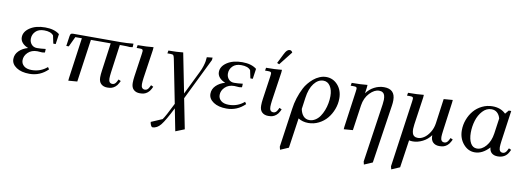

<svg xmlns="http://www.w3.org/2000/svg" viewBox="-69 -1080 4982 1819"><g transform="rotate(10 2422.5 -170.0)"><path d="M32.2 -105Q32.2 -150.4 65.7 -183.6Q99.1 -216.8 151.9 -231.9Q115.2 -246.1 95.2 -269.5Q75.2 -293 75.2 -321.8Q75.2 -376 132.1 -414.1Q189 -452.1 278.8 -452.1Q366.7 -452.1 417 -412.1L402.8 -314H379.9L363.8 -390.1Q338.9 -422.9 273.9 -422.9Q219.7 -422.9 190.9 -393.1Q162.1 -363.3 162.1 -323.2Q162.1 -291 181.9 -268.6Q201.7 -246.1 234.9 -246.1Q271 -246.1 317.9 -252L316.9 -224.1L314.9 -216.8L290 -213.9Q261.2 -216.8 243.2 -216.8Q188 -216.8 154.1 -184.1Q120.1 -151.4 120.1 -108.9Q120.1 -76.2 146 -54.2Q171.9 -32.2 221.2 -32.2Q305.7 -32.2 369.1 -86.9L382.8 -66.9Q308.1 6.8 206.1 6.8Q127.4 6.8 79.8 -25.1Q32.2 -57.1 32.2 -105Z M504.9 -314 519 -411.1Q521.5 -427.2 527.3 -433.1Q533.2 -439 549.8 -439H1006.8Q1063 -439 1127.9 -445.8L1127 -418L1125 -411.1L1099.6 -408.2Q1072.8 -411.1 1030.8 -411.1H1002.9L965.8 -141.1Q960.9 -104.5 960.9 -82Q960.9 -35.2 997.6 -35.2Q1021.5 -35.2 1036.6 -64.9L1047.9 -86.9L1070.8 -76.2L1059.6 -54.2Q1047.4 -30.3 1029.3 -16.1Q1011.2 -2 993.9 2.4Q976.6 6.8 954.6 6.8Q918 6.8 895.3 -14.2Q872.6 -35.2 872.6 -78.1Q872.6 -104.5 877.9 -141.1L915 -411.1H724.6L666 0L580.6 6.8L583 -19L637.7 -411.1H574.7L528.8 -314Z M1164.6 -411.1 1169.4 -439Q1257.8 -439 1321.3 -445.8L1319.3 -418L1278.3 -141.1Q1273.4 -104.5 1273.4 -82Q1273.4 -35.2 1310.5 -35.2Q1334.5 -35.2 1349.6 -64.9L1360.4 -86.9L1383.3 -76.2L1372.6 -54.2Q1360.4 -30.3 1342.3 -16.1Q1324.2 -2 1306.9 2.4Q1289.6 6.8 1267.6 6.8Q1231 6.8 1208.3 -14.2Q1185.5 -35.2 1185.5 -78.1Q1185.5 -107.9 1190.4 -141.1L1222.7 -363.8Q1225.6 -380.9 1225.6 -391.1Q1225.6 -402.8 1219.2 -407Q1212.9 -411.1 1195.3 -411.1Z M1417.5 255.9 1524.4 210Q1546.9 180.7 1612.3 47.9L1529.3 -371.1Q1524.4 -396 1518.3 -403.6Q1512.2 -411.1 1491.2 -411.1H1460.4L1465.3 -439Q1546.9 -439 1606.4 -445.8L1682.1 -64L1793.5 -291Q1809.6 -323.2 1818.6 -353Q1827.6 -382.8 1830.1 -398.9Q1832.5 -415 1834.5 -439.9L1889.2 -445.8L1887.2 -421.9L1690.4 -20L1747.6 269L1662.1 303.2L1620.1 89.8Q1557.1 215.3 1521.7 259.3Q1486.3 303.2 1442.4 303.2Q1433.6 303.2 1426.3 287.8Q1418.9 272.5 1417.5 255.9Z M1928.2 -105Q1928.2 -150.4 1961.7 -183.6Q1995.1 -216.8 2047.9 -231.9Q2011.2 -246.1 1991.2 -269.5Q1971.2 -293 1971.2 -321.8Q1971.2 -376 2028.1 -414.1Q2085 -452.1 2174.8 -452.1Q2262.7 -452.1 2313 -412.1L2298.8 -314H2275.9L2259.8 -390.1Q2234.9 -422.9 2169.9 -422.9Q2115.7 -422.9 2086.9 -393.1Q2058.1 -363.3 2058.1 -323.2Q2058.1 -291 2077.9 -268.6Q2097.7 -246.1 2130.9 -246.1Q2167 -246.1 2213.9 -252L2212.9 -224.1L2210.9 -216.8L2186 -213.9Q2157.2 -216.8 2139.2 -216.8Q2084 -216.8 2050 -184.1Q2016.1 -151.4 2016.1 -108.9Q2016.1 -76.2 2042 -54.2Q2067.9 -32.2 2117.2 -32.2Q2201.7 -32.2 2265.1 -86.9L2278.8 -66.9Q2204.1 6.8 2102.1 6.8Q2023.4 6.8 1975.8 -25.1Q1928.2 -57.1 1928.2 -105Z M2399.9 -411.1 2404.8 -439Q2493.2 -439 2556.6 -445.8L2554.7 -418L2513.7 -141.1Q2508.8 -104.5 2508.8 -82Q2508.8 -35.2 2545.9 -35.2Q2569.8 -35.2 2585 -64.9L2595.7 -86.9L2618.7 -76.2L2607.9 -54.2Q2595.7 -30.3 2577.6 -16.1Q2559.6 -2 2542.2 2.4Q2524.9 6.8 2502.9 6.8Q2466.3 6.8 2443.6 -14.2Q2420.9 -35.2 2420.9 -78.1Q2420.9 -107.9 2425.8 -141.1L2458 -363.8Q2460.9 -380.9 2460.9 -391.1Q2460.9 -402.8 2454.6 -407Q2448.2 -411.1 2430.7 -411.1ZM2500 -502 2545.9 -594.2Q2559.6 -621.6 2571.3 -632.3Q2583 -643.1 2598.6 -643.1Q2614.7 -643.1 2624 -624L2521 -493.2Z M2662.6 274.9 2715.8 -98.1Q2730 -206.1 2780.8 -305.2Q2793.9 -331.1 2814.7 -356.4Q2835.4 -381.8 2861.3 -403.6Q2887.2 -425.3 2918.9 -438.7Q2950.7 -452.1 2981.9 -452.1Q3048.3 -452.1 3093.5 -401.6Q3138.7 -351.1 3138.7 -272Q3138.7 -219.2 3119.6 -168.7Q3100.6 -118.2 3068.1 -79.3Q3035.6 -40.5 2988.5 -16.8Q2941.4 6.8 2888.7 6.8Q2833.5 6.8 2791.5 -20L2749.5 269L2669.9 303.2ZM2805.7 -113.8Q2813.5 -71.8 2835.9 -46.9Q2858.4 -22 2893.6 -22Q2923.3 -22 2949.7 -38.3Q2976.1 -54.7 2994.4 -81.3Q3012.7 -107.9 3025.9 -141.8Q3039.1 -175.8 3045.4 -211.2Q3051.8 -246.6 3051.8 -279.8Q3051.8 -338.4 3027.6 -375.7Q3003.4 -413.1 2961.9 -413.1Q2911.1 -413.1 2872.1 -363Q2833 -313 2820.8 -222.2Z M3223.6 -411.1 3228.5 -439Q3315.9 -439 3379.4 -445.8L3377.4 -418L3369.6 -363.8Q3400.4 -405.8 3445.1 -429Q3489.7 -452.1 3538.6 -452.1Q3645.5 -452.1 3645.5 -345.2Q3645.5 -320.3 3641.6 -294.9L3556.6 269L3476.6 303.2L3469.7 274.9L3552.7 -290Q3556.6 -320.3 3556.6 -334Q3556.6 -358.9 3551.5 -375.2Q3546.4 -391.6 3536.9 -398.9Q3527.3 -406.2 3518.6 -408.7Q3509.8 -411.1 3497.6 -411.1Q3453.1 -411.1 3408.2 -364.3Q3363.3 -317.4 3352.5 -244.1L3317.4 0L3230.5 6.8L3232.4 -17.1L3280.8 -363.8Q3283.7 -380.9 3283.7 -391.1Q3283.7 -402.8 3277.3 -407Q3271 -411.1 3253.4 -411.1Z M3732.4 274.9 3822.8 -363.8Q3825.7 -380.9 3825.7 -391.1Q3825.7 -402.8 3819.3 -407Q3813 -411.1 3795.4 -411.1H3765.6L3770.5 -439Q3857.9 -439 3921.4 -445.8L3919.4 -418L3881.3 -154.8Q3877.4 -124.5 3877.4 -110.8Q3877.4 -85.9 3882.6 -69.6Q3887.7 -53.2 3897.2 -46.1Q3906.7 -39.1 3915.5 -36.6Q3924.3 -34.2 3936.5 -34.2Q3964.4 -34.2 3994.4 -53.7Q4024.4 -73.2 4049.1 -112.5Q4073.7 -151.9 4080.6 -201.2L4113.3 -439L4199.7 -445.8L4197.8 -421.9L4159.7 -141.1Q4154.3 -100.6 4154.3 -82Q4154.3 -35.2 4191.4 -35.2Q4215.3 -35.2 4230.5 -64.9L4241.7 -86.9L4264.6 -76.2L4253.4 -54.2Q4241.2 -30.3 4223.1 -16.1Q4205.1 -2 4187.7 2.4Q4170.4 6.8 4148.4 6.8Q4111.8 6.8 4089.1 -14.2Q4066.4 -35.2 4066.4 -78.1V-84Q4035.6 -40.5 3988 -16.8Q3940.4 6.8 3895.5 6.8Q3873.5 6.8 3858.4 2.9L3819.3 269L3739.7 303.2Z M4334 -178.2Q4334 -231 4352.5 -280.8Q4371.1 -330.6 4403.3 -368.4Q4435.5 -406.2 4482.4 -429.2Q4529.3 -452.1 4582 -452.1Q4661.6 -452.1 4710 -403.8L4739.3 -439H4763.2L4721.2 -141.1Q4716.3 -104.5 4716.3 -82Q4716.3 -35.2 4753.4 -35.2Q4776.9 -35.2 4792 -64.9L4803.2 -86.9L4826.2 -76.2L4815.4 -54.2Q4784.2 6.8 4710 6.8Q4675.8 6.8 4654.1 -10.7Q4632.3 -28.3 4629.4 -64.9Q4564 6.8 4489.3 6.8Q4425.3 6.8 4379.6 -46.9Q4334 -100.6 4334 -178.2ZM4421.4 -169.9Q4421.4 -108.4 4442.6 -70.3Q4463.9 -32.2 4503.4 -32.2Q4551.8 -32.2 4591.3 -78.9Q4630.9 -125.5 4642.1 -201.2L4663.1 -349.1Q4653.8 -383.8 4631.8 -403.3Q4609.9 -422.9 4577.1 -422.9Q4528.8 -422.9 4492.2 -383.1Q4455.6 -343.3 4438.5 -286.6Q4421.4 -230 4421.4 -169.9Z"/></g></svg>

Font: Dihjauti
Style: Bold Italic
Weight: 700
Italic angle: -9°
Designer: T. Christopher White
Version: Version 3.0.0